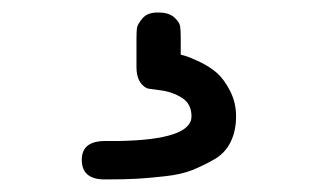

<svg xmlns="http://www.w3.org/2000/svg" viewBox="-20 -77 507 305"><path d="M109.9 176.8Q109.9 147 147 147H168Q284.2 145 284.2 107.9Q284.2 87.9 269 78.4Q253.9 68.8 234.4 66.4Q214.8 64 212.9 63Q196.8 54.2 196.8 29.8V-14.2Q196.8 -26.4 197.5 -32.2Q198.2 -38.1 206.1 -47.6Q213.9 -57.1 230 -57.1H231.9Q248 -57.1 256.6 -49.6Q265.1 -42 266.1 -35.4Q267.1 -28.8 267.1 -18.1V9.8Q271 10.7 276.6 12.5Q282.2 14.2 297.6 21.5Q313 28.8 324.5 38.8Q335.9 48.8 345.5 67.4Q355 85.9 355 107.9Q355 130.9 346.4 148.4Q337.9 166 320.6 176Q303.2 186 285.6 193.1Q268.1 200.2 241 203.1Q213.9 206.1 196 207Q178.2 208 149.9 208H145Q109.9 207.5 109.9 176.8Z"/></svg>

Font: CMU Typewriter Text Variable Width
Style: Medium
Weight: 500
Version: Version 0.7.0